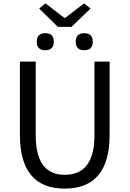

<svg xmlns="http://www.w3.org/2000/svg" viewBox="-20 -1095 761 1128"><path d="M97 -303V-733H190V-300Q190 -68 360 -68Q535 -68 535 -300V-733H624V-303Q624 13 360 13Q97 13 97 -303ZM210 -1045 247 -1075 358 -990H363L474 -1075L512 -1045L400 -937H320ZM196 -850Q196 -900 246 -900Q296 -900 296 -850Q296 -800 246 -800Q196 -800 196 -850ZM425 -850Q425 -900 475 -900Q525 -900 525 -850Q525 -800 475 -800Q425 -800 425 -850Z"/></svg>

Font: KaiGen Gothic CN Regular
Style: Regular
Weight: 400
Designer: Ryoko NISHIZUKA  (kana & ideographs); Paul D. Hunt (Latin, Greek & Cyrillic); Wenlong ZHANG  (bopomofo); Sandoll Communi
Foundry: Adobe Systems Incorporated
Version: Version 1.002.20150501